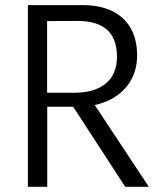

<svg xmlns="http://www.w3.org/2000/svg" viewBox="-20 -720 620 740"><path d="M87.4 -700.2H300.3Q364.1 -700.2 411 -678Q457.9 -655.8 483.2 -612.2Q508.4 -568.7 508.4 -506.5Q508.4 -446.3 479.1 -401.6Q449.8 -356.8 398.3 -332.8Q346.7 -308.7 281.2 -308.7H162.1V0H87.4ZM256.3 -317.4 322.5 -349.5 553.6 0H462.6ZM266.6 -362.5Q344.1 -362.5 387.5 -398Q430.9 -433.5 430.8 -501.3Q430.7 -572.1 391.4 -606.1Q352.1 -640 277.3 -639.3L161.6 -638.8V-362.5Z"/></svg>

Font: DavidDev Light
Style: Regular
Weight: 300
Designer: David.dev
Foundry: David.dev
Version: Version 1.001;FEAKit 1.0